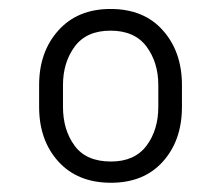

<svg xmlns="http://www.w3.org/2000/svg" viewBox="-20 -741 491 424"><path d="M66.4 -504.9V-553.2Q66.4 -626.5 108.9 -673.8Q151.4 -721.2 224.1 -721.2Q297.9 -721.2 339.8 -673.8Q381.8 -626.5 381.8 -553.2V-504.9Q381.8 -431.2 339.8 -384.3Q297.9 -337.4 225.1 -337.4Q151.4 -337.4 108.9 -384.3Q66.4 -431.2 66.4 -504.9ZM119.1 -553.2V-504.9Q119.1 -454.1 144.8 -419.2Q170.4 -384.3 225.1 -384.3Q277.3 -384.3 303.5 -419.2Q329.6 -454.1 329.6 -504.9V-553.2Q329.6 -603 303.5 -638.2Q277.3 -673.3 224.1 -673.3Q170.9 -673.3 145 -638.2Q119.1 -603 119.1 -553.2Z"/></svg>

Font: Vazirmatn RD UI FD ExtraLight
Style: Regular
Weight: 200
Designer: Saber Rastikerdar
Foundry: Saber Rastikerdar
Version: Version 33.003